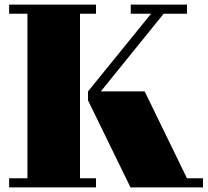

<svg xmlns="http://www.w3.org/2000/svg" viewBox="-20 -820 908 840"><path d="M330 -40H400V0H20V-40H100V-760H20V-800H400V-760H330ZM868 -40V0H551L365 -381V-420L641 -760H552V-800H798V-760H696L421 -420H613L798 -40Z"/></svg>

Font: Kumar One
Style: Regular
Weight: 400
Designer: Parimal Parmar
Foundry: Indian Type Foundry
Version: Version 1.001;PS 1.001;hotconv 1.0.88;makeotf.lib2.5.647800